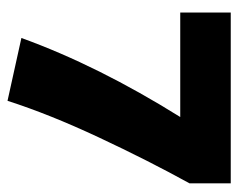

<svg xmlns="http://www.w3.org/2000/svg" viewBox="-80 -530 619 498"><g transform="rotate(90 229.0 -280.5)"><path d="M455 -570V-463Q396 -356 336 -228Q276 -100 241 9L78 -27Q150 -226 283 -439H12V-570Z"/></g></svg>

Font: Lalezar
Style: Regular
Weight: 400
Designer: Borna Izadpanah
Foundry: Borna Izadpanah
Version: Version 1.003